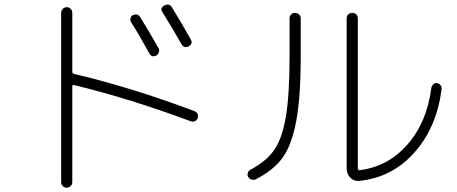

<svg xmlns="http://www.w3.org/2000/svg" viewBox="-20 -785 2040 857"><path d="M572.3 -716.8Q593.8 -727.5 605.5 -709Q641.6 -651.4 688.5 -568.4Q692.4 -560.5 689 -551.3Q685.5 -542 677.7 -537.1Q656.2 -527.3 646.5 -546.9Q595.7 -638.7 565.4 -685.5Q560.5 -693.4 562.5 -703.1Q564.5 -712.9 572.3 -716.8ZM713.9 -760.7Q735.4 -771.5 747.1 -752.9Q793 -677.7 832 -608.4Q841.8 -589.8 822.3 -578.1Q800.8 -568.4 790 -587.9Q751 -657.2 705.1 -730.5Q692.4 -749 713.9 -760.7ZM252.9 28.3V-727.5Q252.9 -737.3 260.3 -745.1Q267.6 -752.9 277.8 -752.9Q288.1 -752.9 295.4 -745.6Q302.7 -738.3 302.7 -727.5V-464.8Q302.7 -457 310.5 -455.1Q567.4 -394.5 847.7 -289.1Q869.1 -280.3 862.3 -257.8Q859.4 -248 849.6 -244.1Q839.8 -240.2 830.1 -244.1Q557.6 -345.7 310.5 -405.3Q302.7 -407.2 302.7 -398.4V28.3Q302.7 38.1 295.4 45.4Q288.1 52.7 277.8 52.7Q267.6 52.7 260.3 45.4Q252.9 38.1 252.9 28.3Z M1583 22.5Q1559.6 24.4 1543.5 7.8Q1527.3 -8.8 1527.3 -33.2V-703.1Q1527.3 -713.9 1534.2 -720.7Q1541 -727.5 1552.2 -727.5Q1563.5 -727.5 1570.3 -720.7Q1577.1 -713.9 1577.1 -703.1V-33.2Q1577.1 -30.3 1579.6 -27.3Q1582 -24.4 1585 -25.4Q1711.9 -41 1798.8 -140.1Q1885.7 -239.3 1905.3 -392.6Q1907.2 -402.3 1914.1 -408.7Q1920.9 -415 1930.7 -414.1Q1940.4 -412.1 1946.3 -404.8Q1952.1 -397.5 1951.2 -386.7Q1928.7 -214.8 1829.1 -103.5Q1729.5 7.8 1583 22.5ZM1123 14.6Q1114.3 19.5 1103.5 16.6Q1092.8 13.7 1087.9 4.9Q1083 -2.9 1085.9 -12.7Q1088.9 -22.5 1097.7 -27.3Q1168 -64.5 1203.6 -115.2Q1239.3 -166 1255.9 -263.7Q1272.5 -361.3 1272.5 -535.2V-703.1Q1272.5 -713.9 1279.8 -720.7Q1287.1 -727.5 1296.9 -727.5Q1306.6 -727.5 1314.5 -720.7Q1322.3 -713.9 1322.3 -703.1V-535.2Q1322.3 -351.6 1302.2 -244.6Q1282.2 -137.7 1241.7 -81.5Q1201.2 -25.4 1123 14.6Z"/></svg>

Font: Rounded-X Mgen+ 1m light
Style: Regular
Weight: 200
Designer: [Source Han Sans]
Ryoko NISHIZUKA  (kana & ideographs); Paul D. Hunt (Latin, Greek & Cyrillic); Wenlong ZHANG  (bopomofo
Version: Version 1.059.20150602